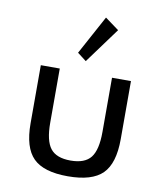

<svg xmlns="http://www.w3.org/2000/svg" viewBox="-90 -879 825 968"><g transform="rotate(10 323.0 -395.0)"><path d="M322.5 16Q446.5 16 500 -37.2Q553.5 -90.5 553.5 -214.5V-512H456.5V-234.5Q456.5 -142.5 426 -103.5Q395.5 -64.5 322.5 -64.5Q250 -64.5 219.5 -103.5Q189 -142.5 189 -234.5V-512H92V-214.5Q92 -90.5 145.5 -37.2Q199 16 322.5 16ZM311.5 -571.5 445 -753.5 374 -805.5 266 -606.5Z"/></g></svg>

Font: Spartan Medium
Style: Regular
Weight: 500
Designer: Matt Bailey, Mirko Velimirovic
Foundry: Matt Bailey
Version: Version 1.003; ttfautohint (v1.8.3)